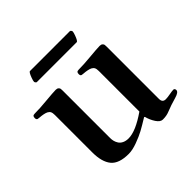

<svg xmlns="http://www.w3.org/2000/svg" viewBox="-161 -779 947 947"><g transform="rotate(-45 312.5 -306.0)"><path d="M145.5 -571.3Q145.5 -578.1 151.4 -594.2Q162.1 -623 168.9 -623H447.3Q450.2 -623 453.1 -619.1Q456.1 -615.2 456.1 -612.3Q456.1 -605.5 450.2 -589.4Q439.5 -560.5 432.6 -560.5H154.3Q151.4 -560.5 148.4 -564.5Q145.5 -568.4 145.5 -571.3ZM21.5 -441.9Q21.5 -450.7 24.9 -454.3Q28.3 -458 37.6 -458Q72.8 -458 117.7 -462.4Q175.8 -467.8 192.9 -467.8Q203.1 -467.8 208.3 -463.1Q213.4 -458.5 214.1 -453.6Q214.8 -448.7 214.8 -439.9V-109.4Q214.8 -98.1 217.5 -87.6Q220.2 -77.1 226.8 -66.9Q233.4 -56.6 246.6 -50.3Q259.8 -43.9 278.3 -43.9Q328.1 -43.9 409.2 -100.1V-382.8Q409.2 -397.9 405.3 -405.5Q401.4 -413.1 392.1 -418Q377.4 -425.3 344.7 -427.7Q337.9 -428.2 335.2 -429Q332.5 -429.7 330.3 -432.6Q328.1 -435.5 328.1 -441.9Q328.1 -450.7 331.5 -454.3Q335 -458 344.2 -458Q379.4 -458 424.3 -462.4Q482.4 -467.8 499.5 -467.8Q509.8 -467.8 514.9 -463.1Q520 -458.5 520.8 -453.6Q521.5 -448.7 521.5 -439.9V-76.2Q521.5 -50.8 544.4 -50.8Q556.2 -50.8 574.2 -54.2Q595.2 -58.1 604 -58.1Q608.4 -58.1 610.8 -54.7Q613.3 -51.3 613.3 -46.4Q613.3 -31.7 582 -22.9Q542 -11.7 508.3 2Q489.7 9.8 463.4 9.8Q446.3 9.8 431.4 -12.9Q416.5 -35.6 409.7 -62.5L405.8 -64Q367.7 -40.5 344.2 -27.8Q320.8 -15.1 285.9 -2.2Q251 10.7 224.6 10.7Q156.7 10.7 129.6 -22.5Q102.5 -55.7 102.5 -121.6V-382.8Q102.5 -397.9 98.6 -405.5Q94.7 -413.1 85.4 -418Q70.8 -425.3 38.1 -427.7Q31.2 -428.2 28.6 -429Q25.9 -429.7 23.7 -432.6Q21.5 -435.5 21.5 -441.9Z"/></g></svg>

Font: Monomachus
Style: Medium
Weight: 500
Designer: Alexey Kryukov
Version: Version 1.0